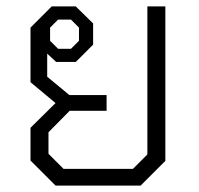

<svg xmlns="http://www.w3.org/2000/svg" viewBox="-20 -578 620 598"><path d="M495 -558V-77L418 0H153L75 -78V-180L153 -257L75 -322V-492L141 -558H216L270 -505V-439L216 -385H155L127 -411V-339L196 -282H312V-233H197L131 -166V-99L178 -52H394L439 -97V-558ZM136 -451 161 -426H201L226 -451V-492L201 -517H161L136 -492Z"/></svg>

Font: Chakra Petch Light
Style: Regular
Weight: 300
Designer: Katatrad Aksorn Co.,Ltd.
Foundry: Cadson Demak Co.,Ltd.
Version: Version 1.000; ttfautohint (v1.6)